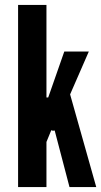

<svg xmlns="http://www.w3.org/2000/svg" viewBox="-20 -755 408 775"><path d="M53 0H167.5V-182L187 -229.5L192 -227.5H199L200.5 -229L260.5 0H368.5L263 -374L338.5 -547H239.5L182.5 -384L174.5 -361.5H167.5V-735H53Z"/></svg>

Font: League Gothic SemiExpanded
Style: Regular
Weight: 400
Width: 6
Designer: The League of Moveable Type
Version: Version 1.600; ttfautohint (v1.8.3)